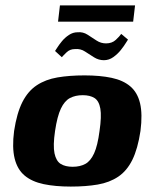

<svg xmlns="http://www.w3.org/2000/svg" viewBox="-20 -682 570 708"><path d="M241 6Q184 6 141 -3Q98 -12 71 -34.5Q44 -57 34 -97.5Q24 -138 32 -199Q42 -265 62.5 -305.5Q83 -346 115.5 -367.5Q148 -389 192 -396.5Q236 -404 292 -404Q349 -404 391.5 -395Q434 -386 460.5 -363.5Q487 -341 496.5 -301Q506 -261 498 -199Q488 -133 468 -92.5Q448 -52 416 -30.5Q384 -9 340.5 -1.5Q297 6 241 6ZM248 -67Q275 -67 294.5 -77.5Q314 -88 327 -116.5Q340 -145 347 -199Q355 -253 350 -281.5Q345 -310 328.5 -320.5Q312 -331 285 -331Q258 -331 238 -320.5Q218 -310 204.5 -281.5Q191 -253 183 -199Q175 -145 181 -116.5Q187 -88 204 -77.5Q221 -67 248 -67ZM363 -460Q344 -460 327 -470.5Q310 -481 293.5 -492Q277 -503 256 -501Q238 -501 225.5 -489Q213 -477 208 -471L183 -494Q184 -495 190.5 -505.5Q197 -516 208 -529.5Q219 -543 234 -553Q249 -563 266 -563Q286 -565 303 -554Q320 -543 336 -532.5Q352 -522 371 -522Q393 -522 407 -535Q421 -548 427 -557L452 -536Q451 -535 444 -523.5Q437 -512 425.5 -497.5Q414 -483 398 -471.5Q382 -460 363 -460ZM194 -602 201 -662H478L471 -602Z"/></svg>

Font: Genos Thin
Style: Bold Italic
Weight: 700
Italic angle: -8°
Version: Version 1.010